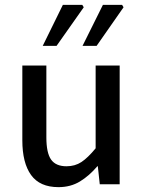

<svg xmlns="http://www.w3.org/2000/svg" viewBox="-20 -759 590 791"><path d="M221 12Q144 12 108 -38Q72 -88 72 -181V-489H171V-193Q171 -129 190.5 -101.5Q210 -74 254 -74Q289 -74 315.5 -91.5Q342 -109 374 -148V-489H473V0H391L383 -74H381Q348 -35 309.5 -11.5Q271 12 221 12ZM156 -570 239 -739H319L325 -729L213 -570ZM320 -570 404 -739H483L489 -729L378 -570Z"/></svg>

Font: Source Sans 3 ExtraLight Medium
Style: Regular
Weight: 500
Version: Version 3.052;hotconv 1.1.0;makeotfexe 2.6.0